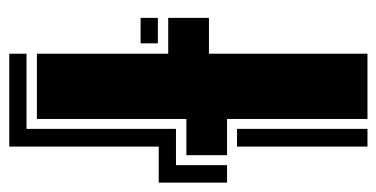

<svg xmlns="http://www.w3.org/2000/svg" viewBox="-224 -546 831 424"><g transform="rotate(90 192.0 -334.5)"><path d="M383.8 -269H304.2V61H99.1V22.9H265.1V-307.1H345.2V-419.9H383.8ZM323.2 -330.1H243.2V0H99.1V-290H20V-379.9H99.1V-730H243.2V-419.9H323.2ZM304.2 -441.9H265.1V-730H304.2ZM76.2 -229H20V-267.1H76.2Z"/></g></svg>

Font: Laconic
Style: Shadow
Weight: 900
Width: 6
Designer: Robby Woodard
Version: Version 1.000